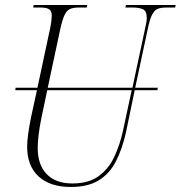

<svg xmlns="http://www.w3.org/2000/svg" viewBox="-20 -734 719 764"><path d="M262 10Q179 10 133.5 -32Q88 -74 88 -151Q88 -171 92 -200.5Q96 -230 103 -265L127 -375H41L42 -385H129L179 -619Q183 -638 184.5 -651.5Q186 -665 186 -672Q186 -690 175.5 -697Q165 -704 142 -704H112L114 -714H327L325 -704H293Q272 -704 259 -698.5Q246 -693 237 -674.5Q228 -656 220 -619L170 -385H507L557 -619Q564 -647 564 -662Q564 -690 549 -697Q534 -704 509 -704H479L481 -714H679L677 -704H642Q621 -704 608 -699Q595 -694 585.5 -676Q576 -658 568 -619L518 -385H608L606 -375H516L481 -206Q466 -140 441 -91.5Q416 -43 373 -16.5Q330 10 262 10ZM130 -146Q130 -78 166 -41Q202 -4 268 -4Q333 -4 373 -33.5Q413 -63 435 -110.5Q457 -158 469 -212L504 -375H168L145 -266Q137 -227 133.5 -195.5Q130 -164 130 -146Z"/></svg>

Font: Noto Serif Display Condensed ExtraLight
Style: Italic
Weight: 200
Width: 3
Italic angle: -12°
Designer: Monotype Design Team
Foundry: Monotype Imaging Inc.
Version: Version 2.009